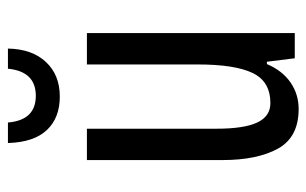

<svg xmlns="http://www.w3.org/2000/svg" viewBox="-168 -614 791 496"><g transform="rotate(-90 228.0 -365.5)"><path d="M391 -537V0H326L317 -72H311Q294 -32 263.5 -11Q233 10 195 10Q122 10 92.5 -43.5Q63 -97 63 -187V-537H144V-202Q144 -131 160 -97Q176 -63 210 -63Q266 -63 288 -109Q310 -155 310 -251V-537ZM351 -741Q350 -679 316.5 -643Q283 -607 227 -607Q172 -607 140.5 -640.5Q109 -674 107 -741H160Q166 -669 229 -669Q292 -669 299 -741Z"/></g></svg>

Font: Noto Sans Bengali UI ExtraCondensed
Style: Regular
Weight: 400
Width: 2
Designer: Jelle Bosma - Monotype Design Team
Foundry: Monotype Imaging Inc.
Version: Version 2.003; ttfautohint (v1.8.4.7-5d5b)